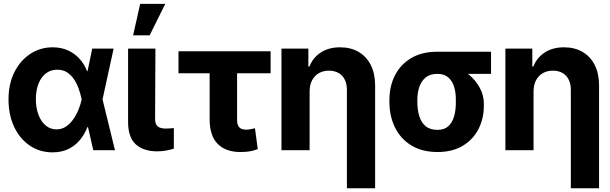

<svg xmlns="http://www.w3.org/2000/svg" viewBox="-20 -797 3236 1019"><path d="M257.2 11.7Q189.6 11 137.1 -25Q84.6 -60.9 54.9 -124.2Q25.2 -187.4 25.2 -269.5Q25.2 -351.8 56.3 -413.9Q87.4 -476 140.6 -510.9Q193.8 -545.9 259.6 -545.9Q303.4 -545.9 338.9 -530.3Q374.4 -514.7 400.7 -486.5Q427 -458.3 442.2 -419.5H487.3L524 -270.5L590.2 0H475L413.3 -270.5Q407.7 -297.3 398.1 -324.8Q388.6 -352.2 373.2 -375.5Q357.9 -398.7 336.1 -412.9Q314.3 -427.1 284.2 -427.1Q248.5 -427.1 223 -407.1Q197.6 -387.1 184 -351.9Q170.4 -316.7 170.3 -270.9Q170.4 -224.3 184.1 -188Q197.8 -151.8 222.5 -131.1Q247.2 -110.4 279.5 -110.4Q307.7 -110.4 330 -125.2Q352.2 -140.1 368.9 -164Q385.6 -187.9 396.8 -215.5Q408 -243.1 413.3 -268.6L469.5 -539.1H583L524 -268.6L487.3 -122.3H443.8Q429.3 -84.6 404.2 -54.1Q379 -23.5 342.6 -5.9Q306.2 11.7 257.2 11.7Z M659.8 -539.1H804.9L803.1 -168.9Q803 -136.7 817.5 -125.7Q832 -114.6 860 -114.6Q873.2 -114.6 883.5 -115.6Q893.8 -116.6 902.7 -117.4V-8.2Q883.4 -1.6 860.7 2.3Q838.1 6.2 813.7 6.2Q742.6 6.2 701.1 -30.4Q659.6 -67.1 659.8 -151.4ZM686.5 -609.6 724 -776.6H857.2L774.2 -609.6Z M1416.2 -525V-408H927.3V-525ZM1092.6 -525H1238.3V-163.7Q1238 -142.6 1243.6 -130.7Q1249.2 -118.8 1259.9 -114Q1270.5 -109.3 1285 -108.8Q1301.2 -109.3 1311.2 -111.5Q1321.2 -113.7 1333.2 -116.2L1348 -5.7Q1325.6 3.3 1304.3 6.5Q1283.1 9.8 1255.5 9.8Q1178.2 9.8 1135.4 -33.3Q1092.6 -76.3 1092.6 -164.1Z M1623.2 -311.9V0H1473.8V-539.1H1616.6V-443.9H1622.3Q1640.8 -491.4 1683 -518.7Q1725.2 -545.9 1784.8 -545.9Q1841.5 -545.9 1883.3 -521.5Q1925 -497.1 1947.9 -451.7Q1970.9 -406.3 1970.9 -343.4V202.1H1821.1V-317Q1821.7 -366.1 1796.3 -394Q1771 -421.9 1725.2 -421.9Q1695.5 -421.9 1672.6 -408.8Q1649.6 -395.7 1636.5 -371.2Q1623.4 -346.7 1623.2 -311.9Z M2046.7 -255.9V-266.6Q2046.8 -339.5 2076.3 -397.3Q2105.8 -455.2 2162.5 -488.8Q2219.2 -522.5 2301.2 -522.5Q2312.3 -516 2322.7 -500.1Q2333 -484.2 2349.9 -467.5Q2366.7 -450.9 2396.7 -441.2Q2435.1 -428.6 2469.7 -399.9Q2504.3 -371.1 2526.1 -331.4Q2547.9 -291.7 2547.9 -246.1V-236.3Q2547.9 -167 2519.1 -111.3Q2490.2 -55.6 2435.4 -22.9Q2380.7 9.8 2302.1 9.8Q2220.3 9.8 2163.3 -25.1Q2106.2 -60 2076.5 -120.2Q2046.8 -180.4 2046.7 -255.9ZM2194.9 -266.6V-255.9Q2195 -214.7 2205.1 -181.2Q2215.1 -147.6 2238.5 -127.7Q2261.8 -107.8 2302.1 -107.8Q2338.7 -107.8 2360 -127.7Q2381.2 -147.6 2390.5 -181.2Q2399.8 -214.7 2399.2 -255.9V-266.6Q2399.8 -303.9 2390.5 -335.2Q2381.2 -366.5 2359.7 -385.7Q2338.2 -404.9 2301.2 -404.9Q2262.2 -404.9 2239 -385.7Q2215.7 -366.5 2205.4 -335.2Q2195 -303.9 2194.9 -266.6ZM2586.1 -522.5V-404.9H2301.2V-522.5Z M2811.7 -311.9V0H2662.3V-539.1H2805.1V-443.9H2810.7Q2829.3 -491.4 2871.5 -518.7Q2913.7 -545.9 2973.2 -545.9Q3030 -545.9 3071.7 -521.5Q3113.5 -497.1 3136.4 -451.7Q3159.4 -406.3 3159.4 -343.4V202.1H3009.6V-317Q3010.2 -366.1 2984.8 -394Q2959.5 -421.9 2913.7 -421.9Q2884 -421.9 2861 -408.8Q2838.1 -395.7 2825 -371.2Q2811.9 -346.7 2811.7 -311.9Z"/></svg>

Font: Inter Display V
Style: Regular
Weight: 400
Designer: Rasmus Andersson
Foundry: rsms
Version: Version 3.015;git-src